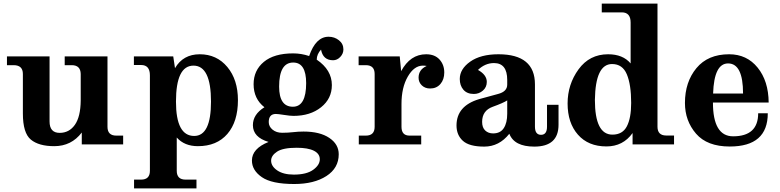

<svg xmlns="http://www.w3.org/2000/svg" viewBox="-20 -801 4324 1065"><path d="M280.8 9.8Q195.3 9.8 151.1 -26.6Q106.9 -63 106.9 -171.4V-390.6Q106.9 -439.5 55.7 -439.5H18.6V-488.3H254.9V-127.4Q254.9 -64 311 -64Q363.8 -64 395.3 -108.6Q426.8 -153.3 427.7 -243.2V-390.6Q426.8 -439.5 377.9 -439.5H338.9V-488.3H576.2V-97.7Q576.2 -48.8 625 -48.8H663.1V0H433.6V-65.9Q376 9.8 280.8 9.8Z M1069.8 244.1H723.6V195.3H762.7Q811.5 195.3 811.5 146.5V-383.3Q811.5 -440.4 762.7 -440.4H722.7V-488.3H940.9L950.7 -422.9Q995.6 -500 1087.9 -500Q1182.1 -500 1241 -429.4Q1299.8 -358.9 1299.8 -245.6Q1299.8 -126 1241.2 -58.1Q1182.6 9.8 1077.6 9.8Q1003.4 9.8 960.4 -38.1V146.5Q960.4 195.3 1009.3 195.3H1069.8ZM1057.1 -46.9Q1150.4 -46.9 1150.4 -237.3Q1150.4 -437 1053.2 -437Q956.1 -437 956.1 -237.3Q956.1 -46.9 1057.1 -46.9Z M1611.8 219.7Q1487.3 219.7 1432.4 181.6Q1377.4 143.6 1377.4 89.4Q1377.4 23.4 1469.7 -13.7Q1382.8 -39.6 1382.8 -106.9Q1382.8 -166.5 1446.8 -206.1Q1386.7 -252.9 1386.7 -334Q1386.7 -410.6 1443.6 -457.8Q1500.5 -504.9 1606 -504.9Q1650.9 -504.9 1694.8 -490.2Q1731.4 -597.2 1802.7 -597.2Q1835.4 -597.2 1860.1 -577.6Q1884.8 -558.1 1884.8 -526.9Q1884.8 -503.4 1867.4 -485.1Q1850.1 -466.8 1827.6 -466.8Q1771.5 -466.8 1760.7 -525.9Q1737.3 -500.5 1736.8 -470.2Q1820.8 -413.1 1820.8 -329.1Q1820.8 -253.9 1761 -206.1Q1701.2 -158.2 1607.9 -158.2Q1589.4 -158.2 1555.4 -163.6Q1521.5 -168.9 1509.8 -168.9Q1470.7 -168.5 1470.7 -124Q1470.7 -99.1 1491.9 -81.8Q1513.2 -64.5 1544.9 -64.5Q1577.1 -64.5 1606 -67.9Q1634.8 -71.3 1663.6 -71.3Q1754.4 -71.3 1806.6 -36.1Q1858.9 -1 1858.9 54.7Q1858.9 131.3 1790.5 175.5Q1722.2 219.7 1611.8 219.7ZM1604.5 -209Q1678.2 -209 1678.2 -339.8Q1678.2 -454.1 1606.4 -454.1Q1528.3 -454.1 1528.3 -320.8Q1528.3 -209 1604.5 -209ZM1609.9 167.5Q1680.2 167.5 1717 140.9Q1753.9 114.3 1753.9 82.5Q1753.9 51.8 1721.2 35.2Q1688.5 18.6 1625.5 18.6Q1549.3 18.6 1516.6 40.3Q1483.9 62 1483.9 90.3Q1483.9 121.1 1517.8 144.3Q1551.8 167.5 1609.9 167.5Z M2316.4 0H1970.2V-48.8H2009.3Q2058.1 -48.8 2058.1 -97.7V-390.6Q2058.1 -439.5 2009.3 -439.5H1969.2V-488.3H2197.3L2205.1 -406.2Q2255.4 -500 2343.8 -500Q2391.6 -500 2418 -470.9Q2444.3 -441.9 2444.3 -398.9Q2444.3 -359.9 2422.9 -335Q2401.4 -310.1 2365.7 -310.1Q2337.9 -310.1 2319.8 -327.4Q2301.8 -344.7 2301.8 -370.1Q2301.8 -415 2346.7 -435.1Q2338.4 -437 2325.7 -437Q2277.3 -437 2242.2 -376.5Q2207 -315.9 2207 -224.1V-97.7Q2207 -48.8 2251.5 -48.8H2316.4Z M2666 12.2Q2583 12.2 2547.6 -19.8Q2512.2 -51.8 2512.2 -105Q2512.2 -213.4 2637.2 -251L2742.7 -279.8Q2793.5 -293 2793.5 -331.5V-357.4Q2793.5 -451.2 2720.2 -451.2Q2670.9 -451.2 2631.3 -413.1Q2680.2 -385.7 2680.2 -346.7Q2680.2 -317.4 2658.7 -298.6Q2637.2 -279.8 2608.4 -279.8Q2570.8 -279.8 2550.5 -303.2Q2530.3 -326.7 2530.3 -362.8Q2530.3 -418 2588.1 -459Q2646 -500 2745.1 -500Q2947.3 -500 2947.3 -333V-98.6Q2947.3 -53.2 2981 -53.2Q3014.2 -53.2 3014.2 -98.6V-219.7H3078.1V-108.9Q3078.1 12.2 2943.8 12.2Q2832.5 12.2 2805.2 -59.1Q2749 12.2 2666 12.2ZM2715.3 -61Q2755.4 -61 2774.4 -90.3Q2793.5 -119.6 2793.5 -169.9V-244.1Q2772 -230 2713.1 -208.7Q2654.3 -187.5 2654.3 -125Q2654.3 -93.3 2671.4 -77.1Q2688.5 -61 2715.3 -61Z M3343.8 11.2Q3243.2 11.2 3185.8 -54Q3128.4 -119.1 3128.4 -227.1Q3128.4 -333 3189.2 -416.5Q3250 -500 3353 -500Q3435.1 -500 3478 -449.2V-675.8Q3478 -732.4 3429.2 -732.4H3317.9V-781.2H3627V-98.1Q3627 -49.3 3675.8 -49.3H3718.8V0H3488.8V-63Q3436 11.2 3343.8 11.2ZM3377 -54.2Q3433.1 -54.2 3457 -100.1Q3481 -146 3481 -230Q3481 -331.5 3457 -388.7Q3433.1 -445.8 3375 -445.8Q3282.7 -445.8 3279.8 -247.1Q3279.8 -54.2 3377 -54.2Z M4027.8 11.7Q3902.3 11.7 3840.8 -59.6Q3779.3 -130.9 3779.3 -230Q3779.3 -346.2 3843 -423.1Q3906.7 -500 4024.4 -500Q4122.6 -500 4182.6 -425.8Q4242.7 -351.6 4243.7 -232.4H3934.6Q3934.6 -44.9 4046.4 -44.9Q4185.5 -44.9 4185.5 -172.9H4238.8Q4238.8 11.7 4027.8 11.7ZM4101.6 -282.2Q4101.6 -449.2 4018.6 -449.2Q3940.9 -449.2 3935.5 -282.2Z"/></svg>

Font: Munson
Style: Bold
Weight: 700
Designer: Paul James MIller
Foundry: High-Logic / Made with FontCreator
Version: Version 2.10;May 5, 2019;FontCreator 11.5.0.2430 64-bit